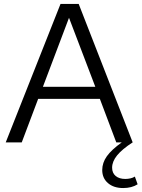

<svg xmlns="http://www.w3.org/2000/svg" viewBox="-20 -720 716 971"><path d="M603 231Q555 231 526 206Q497 181 497 140Q497 103 520.5 70Q544 37 596 0H568L485 -220H173L90 0H9L286 -700H378L651 0Q597 35 572 66Q547 97 547 128Q547 155 565 170Q583 185 614 185Q627 185 640 182Q653 179 662 173L676 212Q646 231 603 231ZM197 -281H462L329 -630Z"/></svg>

Font: Red Hat Text VF
Style: Regular
Weight: 400
Designer: Pentagram, MCKL
Foundry: Pentagram, MCKL
Version: Version 1.023